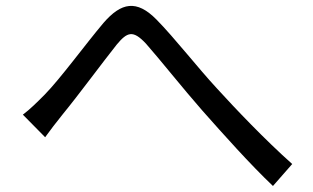

<svg xmlns="http://www.w3.org/2000/svg" viewBox="-20 -655 1040 638"><path d="M56 -274 130 -199C145 -220 168 -250 189 -276C240 -338 321 -448 368 -507C403 -549 422 -556 465 -510C511 -458 587 -362 652 -288C721 -210 812 -108 887 -37L951 -110C861 -190 762 -294 701 -361C637 -430 561 -528 500 -590C434 -657 383 -647 324 -579C264 -508 181 -394 128 -340C101 -313 81 -293 56 -274Z"/></svg>

Font: Source Han Sans JP
Style: Regular
Weight: 400
Designer: Ryoko NISHIZUKA 西塚涼子 (kana, bopomofo & ideographs); Paul D. Hunt (Latin, Greek & Cyrillic); Sandoll Communications 산돌커뮤니
Foundry: Adobe
Version: Version 2.004;hotconv 1.0.118;makeotfexe 2.5.65603